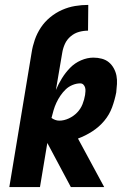

<svg xmlns="http://www.w3.org/2000/svg" viewBox="-20 -763 540 783"><path d="M109 -549Q113 -575 122 -601Q131 -627 146.5 -650.5Q162 -674 184.5 -692.5Q207 -711 233 -722.5Q259 -734 286 -738.5Q313 -743 340 -743L339 -638Q321 -638 302.5 -633Q284 -628 268.5 -615Q253 -602 245 -584.5Q237 -567 234 -549ZM18 0 109 -549H234L208 -396Q218 -420 232.5 -443.5Q247 -467 266 -486.5Q285 -506 310.5 -517Q336 -528 361 -528Q379 -528 395.5 -523.5Q412 -519 424 -509Q436 -499 444 -484.5Q452 -470 455 -454Q458 -438 457 -420.5Q456 -403 454 -386Q448 -355 437 -325Q426 -295 405 -270Q384 -245 356 -227Q328 -209 298 -198L405 0H269L173 -180L143 0ZM222 -271Q241 -271 260.5 -280Q280 -289 294.5 -304Q309 -319 316.5 -338Q324 -357 327 -376Q328 -384 328.5 -391.5Q329 -399 327 -406Q325 -413 320 -418Q315 -423 307 -423Q292 -423 276 -416.5Q260 -410 248 -398.5Q236 -387 226.5 -373Q217 -359 210 -344Q203 -329 198.5 -313.5Q194 -298 190 -282Q197 -277 205 -274Q213 -271 222 -271Z"/></svg>

Font: Iosevka Extrabold
Style: Italic
Weight: 800
Italic angle: -9°
Monospace: yes
Designer: Belleve Invis
Foundry: Belleve Invis
Version: Version 32.5.0; ttfautohint (v1.8.4)